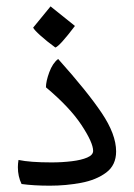

<svg xmlns="http://www.w3.org/2000/svg" viewBox="-20 -589 424 608"><path d="M138.2 -1Q86.4 -1 48.3 -6.3Q36.6 -30.3 36.6 -59.6Q36.6 -70.3 38.6 -82.5Q75.2 -74.7 143.1 -74.7Q176.8 -74.7 207 -78.4Q237.3 -82 256.1 -90.1Q274.9 -98.1 274.9 -111.3Q274.9 -137.2 237.8 -193.4Q200.7 -249.5 125.5 -312.5Q125.5 -331.5 136 -360.1Q146.5 -388.7 164.1 -402.3Q255.9 -299.8 301.8 -231.7Q347.7 -163.6 347.7 -109.4Q347.7 -65.9 316.2 -42.5Q284.7 -19 236.6 -10Q188.5 -1 138.2 -1ZM155.3 -438.5Q127.9 -458.5 108.2 -476.3Q88.4 -494.1 85 -501.5L140.1 -568.8L217.3 -506.8Q168.9 -442.9 155.3 -438.5Z"/></svg>

Font: Harmattan Medium
Style: Regular
Weight: 500
Designer: George W. Nuss III and SIL International
Foundry: SIL International
Version: Version 4.000